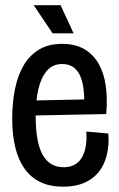

<svg xmlns="http://www.w3.org/2000/svg" viewBox="-20 -702 456 734"><path d="M222.3 11.7Q171.3 11.7 134.7 -5.8Q98 -23.3 74.2 -56.7Q50.3 -90 38.5 -138.2Q26.7 -186.3 26.7 -248.3Q26.7 -307.3 36.8 -359.2Q47 -411 69.3 -450.2Q91.7 -489.3 128.2 -511.8Q164.7 -534.3 217.7 -534.3Q267.3 -534.3 301.7 -514.5Q336 -494.7 356.7 -459Q377.3 -423.3 384.3 -373.8Q391.3 -324.3 386 -266L85.3 -260V-317.3L320.3 -322.3L301.3 -282.3Q304.3 -336.3 297.3 -375.5Q290.3 -414.7 270.8 -436Q251.3 -457.3 217.7 -457.3Q181.7 -457.3 159.3 -431.5Q137 -405.7 126.7 -361.2Q116.3 -316.7 116.3 -260Q116.3 -157.3 143.2 -110Q170 -62.7 223 -62.7Q250.3 -62.7 268.2 -74Q286 -85.3 295.7 -104.5Q305.3 -123.7 308.7 -148.3Q312 -173 309.7 -199L394.3 -191.7Q397.3 -147.7 388.5 -110.3Q379.7 -73 358.3 -45.7Q337 -18.3 302.8 -3.3Q268.7 11.7 222.3 11.7ZM181 -574.7 109 -682H211.7L261.3 -574.7Z"/></svg>

Font: Bricolage Grotesque 96pt ExtraBold SemiCondensed
Style: Regular
Weight: 800
Width: 4
Version: Version 1.001;gftools[0.9.33.dev8+g029e19f]